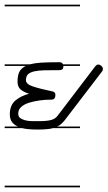

<svg xmlns="http://www.w3.org/2000/svg" viewBox="-20 -562 460 821"><path d="M322 -280H251V-279Q251 -269 246.5 -265.5Q242 -262 234 -262Q198 -262 171.5 -261.5Q145 -261 127 -257Q109 -253 100 -244.5Q91 -236 91 -219Q91 -202 121.5 -192Q152 -182 205 -171Q217 -168 217 -156Q217 -136 200 -136Q174 -136 149 -132.5Q124 -129 103.5 -122.5Q83 -116 70.5 -104.5Q58 -93 58 -77Q58 -63 66.5 -57Q75 -51 88.5 -47.5Q102 -44 118 -44H149Q181 -44 199 -49Q217 -54 227 -68L387 -278Q393 -286 400 -286Q407 -286 413.5 -280Q420 -274 420 -267Q420 -260 416 -256L256 -47Q247 -36 237 -28Q231 -24 224 -21H322V-14H206Q196 -11 183 -10Q165 -8 140 -8Q120 -8 99 -10Q87 -11 75 -14H0V-21H57Q42 -27 33 -38Q22 -51 22 -73Q22 -112 45.5 -132Q69 -152 104 -161Q80 -169 67.5 -180Q55 -191 55 -213Q55 -243 65 -259Q74 -272 90 -280H0V-287H108Q127 -292 154 -294Q188 -296 234 -296Q246 -296 249 -287H322ZM322 -535H0V-542H322ZM322 239H0V232H322Z"/></svg>

Font: Gruenewald VA 1. Klasse
Style: Regular
Weight: 400
Designer: Peter Wiegel
Foundry: Peter Wiegel, nach dem Schriftentwurf von Dr. H. Gr¸newald
Version: Version 0.007